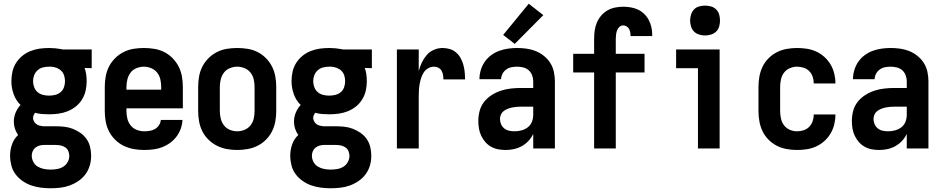

<svg xmlns="http://www.w3.org/2000/svg" viewBox="-20 -795 5040 1028"><path d="M250 213Q276 213 302.5 210Q329 207 353.5 198Q378 189 400 174Q422 159 437.5 138Q453 117 460.5 91.5Q468 66 468 40Q468 16 462.5 -7.5Q457 -31 443.5 -50.5Q430 -70 410.5 -83.5Q391 -97 369 -105.5Q347 -114 323.5 -116.5Q300 -119 276 -119H224Q221 -119 218.5 -119Q216 -119 213 -119Q212 -119 211.5 -119Q211 -119 210 -119Q201 -120 191.5 -122.5Q182 -125 174.5 -130.5Q167 -136 162 -145Q157 -154 157 -163Q157 -171 160 -178Q163 -185 168 -191Q186 -186 205 -184.5Q224 -183 243 -183Q268 -183 293.5 -186.5Q319 -190 342.5 -199.5Q366 -209 386 -225Q406 -241 419.5 -263Q433 -285 438.5 -310Q444 -335 444 -360Q444 -379 441.5 -397Q439 -415 433 -431L471 -430V-530H315L308 -532Q292 -535 275.5 -536.5Q259 -538 243 -538Q217 -538 192 -534.5Q167 -531 143 -521.5Q119 -512 99 -495.5Q79 -479 65.5 -457.5Q52 -436 46.5 -411Q41 -386 41 -360Q41 -325 53 -291Q65 -257 90 -233Q73 -215 63.5 -191.5Q54 -168 54 -143Q54 -124 60 -106Q66 -88 77 -72Q55 -52 44.5 -22.5Q34 7 34 38Q34 64 40.5 90Q47 116 62.5 137Q78 158 100 173.5Q122 189 146.5 197.5Q171 206 197.5 209.5Q224 213 250 213ZM250 113Q233 113 215 109.5Q197 106 182 97Q167 88 158.5 72Q150 56 150 38Q150 26 155 14.5Q160 3 169.5 -4.5Q179 -12 191 -15.5Q203 -19 216 -19Q218 -19 220 -19Q222 -19 224 -19H276Q290 -19 303.5 -16.5Q317 -14 328.5 -6.5Q340 1 345.5 13.5Q351 26 351 40Q351 57 342 73Q333 89 318 98Q303 107 285.5 110Q268 113 250 113ZM243 -283Q226 -283 210 -287Q194 -291 181.5 -301.5Q169 -312 163 -328Q157 -344 157 -360Q157 -377 163 -392.5Q169 -408 181.5 -419Q194 -430 210 -434Q226 -438 243 -438H254Q269 -437 283.5 -431.5Q298 -426 308.5 -415.5Q319 -405 323.5 -390Q328 -375 328 -360Q328 -344 322.5 -328Q317 -312 304.5 -301.5Q292 -291 275.5 -287Q259 -283 243 -283Z M752 8Q776 8 800.5 5Q825 2 847.5 -6.5Q870 -15 890 -29.5Q910 -44 924.5 -63Q939 -82 947.5 -105.5Q956 -129 957 -153H841Q840 -138 831.5 -125Q823 -112 810 -104.5Q797 -97 782 -94.5Q767 -92 752 -92Q732 -92 712.5 -99.5Q693 -107 680 -123Q667 -139 662 -159.5Q657 -180 657 -200V-215H959V-330Q959 -358 954 -386Q949 -414 936.5 -438.5Q924 -463 904 -483.5Q884 -504 859 -516.5Q834 -529 806 -533.5Q778 -538 750 -538Q722 -538 694.5 -533.5Q667 -529 642 -516.5Q617 -504 596.5 -483.5Q576 -463 563.5 -438.5Q551 -414 546 -386Q541 -358 541 -330V-200Q541 -172 546 -144Q551 -116 564 -91Q577 -66 597.5 -46Q618 -26 643 -14Q668 -2 696 3Q724 8 752 8ZM843 -315H657V-330Q657 -350 662 -370Q667 -390 679 -406Q691 -422 710.5 -430Q730 -438 750 -438Q770 -438 789.5 -430Q809 -422 821.5 -406Q834 -390 838.5 -370Q843 -350 843 -330Z M1250 8Q1278 8 1306 3Q1334 -2 1359 -14.5Q1384 -27 1404 -47Q1424 -67 1436.5 -92Q1449 -117 1454 -144.5Q1459 -172 1459 -200V-330Q1459 -358 1454 -386Q1449 -414 1436.5 -438.5Q1424 -463 1404 -483.5Q1384 -504 1359 -516.5Q1334 -529 1306 -533.5Q1278 -538 1250 -538Q1222 -538 1194.5 -533.5Q1167 -529 1142 -516.5Q1117 -504 1096.5 -483.5Q1076 -463 1063.5 -438.5Q1051 -414 1046 -386Q1041 -358 1041 -330V-200Q1041 -172 1046 -144.5Q1051 -117 1063.5 -92Q1076 -67 1096.5 -47Q1117 -27 1142 -14.5Q1167 -2 1194.5 3Q1222 8 1250 8ZM1250 -92Q1230 -92 1210.5 -100Q1191 -108 1179 -124Q1167 -140 1162 -160Q1157 -180 1157 -200V-330Q1157 -350 1162 -370Q1167 -390 1179 -406Q1191 -422 1210.5 -430Q1230 -438 1250 -438Q1270 -438 1289.5 -430Q1309 -422 1321.5 -406Q1334 -390 1338.5 -370Q1343 -350 1343 -330V-200Q1343 -180 1338.5 -160Q1334 -140 1321.5 -124Q1309 -108 1289.5 -100Q1270 -92 1250 -92Z M1750 213Q1776 213 1802.5 210Q1829 207 1853.5 198Q1878 189 1900 174Q1922 159 1937.5 138Q1953 117 1960.5 91.5Q1968 66 1968 40Q1968 16 1962.5 -7.5Q1957 -31 1943.5 -50.5Q1930 -70 1910.5 -83.5Q1891 -97 1869 -105.5Q1847 -114 1823.5 -116.5Q1800 -119 1776 -119H1724Q1721 -119 1718.5 -119Q1716 -119 1713 -119Q1712 -119 1711.5 -119Q1711 -119 1710 -119Q1701 -120 1691.5 -122.5Q1682 -125 1674.5 -130.5Q1667 -136 1662 -145Q1657 -154 1657 -163Q1657 -171 1660 -178Q1663 -185 1668 -191Q1686 -186 1705 -184.5Q1724 -183 1743 -183Q1768 -183 1793.5 -186.5Q1819 -190 1842.5 -199.5Q1866 -209 1886 -225Q1906 -241 1919.5 -263Q1933 -285 1938.5 -310Q1944 -335 1944 -360Q1944 -379 1941.5 -397Q1939 -415 1933 -431L1971 -430V-530H1815L1808 -532Q1792 -535 1775.5 -536.5Q1759 -538 1743 -538Q1717 -538 1692 -534.5Q1667 -531 1643 -521.5Q1619 -512 1599 -495.5Q1579 -479 1565.5 -457.5Q1552 -436 1546.5 -411Q1541 -386 1541 -360Q1541 -325 1553 -291Q1565 -257 1590 -233Q1573 -215 1563.5 -191.5Q1554 -168 1554 -143Q1554 -124 1560 -106Q1566 -88 1577 -72Q1555 -52 1544.5 -22.5Q1534 7 1534 38Q1534 64 1540.5 90Q1547 116 1562.5 137Q1578 158 1600 173.5Q1622 189 1646.5 197.5Q1671 206 1697.5 209.5Q1724 213 1750 213ZM1750 113Q1733 113 1715 109.5Q1697 106 1682 97Q1667 88 1658.5 72Q1650 56 1650 38Q1650 26 1655 14.5Q1660 3 1669.5 -4.5Q1679 -12 1691 -15.5Q1703 -19 1716 -19Q1718 -19 1720 -19Q1722 -19 1724 -19H1776Q1790 -19 1803.5 -16.5Q1817 -14 1828.5 -6.5Q1840 1 1845.5 13.5Q1851 26 1851 40Q1851 57 1842 73Q1833 89 1818 98Q1803 107 1785.5 110Q1768 113 1750 113ZM1743 -283Q1726 -283 1710 -287Q1694 -291 1681.5 -301.5Q1669 -312 1663 -328Q1657 -344 1657 -360Q1657 -377 1663 -392.5Q1669 -408 1681.5 -419Q1694 -430 1710 -434Q1726 -438 1743 -438H1754Q1769 -437 1783.5 -431.5Q1798 -426 1808.5 -415.5Q1819 -405 1823.5 -390Q1828 -375 1828 -360Q1828 -344 1822.5 -328Q1817 -312 1804.5 -301.5Q1792 -291 1775.5 -287Q1759 -283 1743 -283Z M2105 0H2222V-281Q2222 -297 2223 -313.5Q2224 -330 2227 -346Q2230 -362 2235 -378Q2240 -394 2249 -407.5Q2258 -421 2272.5 -429.5Q2287 -438 2304 -438Q2316 -438 2327 -432.5Q2338 -427 2344 -416.5Q2350 -406 2352 -394Q2354 -382 2354 -370H2470Q2470 -390 2468 -409.5Q2466 -429 2461 -447.5Q2456 -466 2446.5 -483.5Q2437 -501 2422 -514Q2407 -527 2388 -532.5Q2369 -538 2350 -538Q2325 -538 2302.5 -528Q2280 -518 2264.5 -500Q2249 -482 2238.5 -460Q2228 -438 2222 -414V-530H2105Z M2688 8Q2711 8 2733 3Q2755 -2 2774.5 -13Q2794 -24 2809.5 -40.5Q2825 -57 2835 -78V0H2951V-360Q2951 -385 2945.5 -410.5Q2940 -436 2926.5 -457.5Q2913 -479 2892.5 -495.5Q2872 -512 2848.5 -521.5Q2825 -531 2799.5 -534.5Q2774 -538 2749 -538Q2724 -538 2699.5 -534.5Q2675 -531 2652 -522.5Q2629 -514 2609 -499Q2589 -484 2575 -463.5Q2561 -443 2554 -419Q2547 -395 2547 -371H2663Q2663 -386 2670.5 -400Q2678 -414 2690.5 -423Q2703 -432 2718 -435Q2733 -438 2749 -438Q2765 -438 2781.5 -434Q2798 -430 2810.5 -419Q2823 -408 2829 -392Q2835 -376 2835 -360V-324H2770Q2743 -324 2715.5 -321Q2688 -318 2662 -309.5Q2636 -301 2612.5 -286Q2589 -271 2572 -249.5Q2555 -228 2548 -201Q2541 -174 2541 -147Q2541 -126 2544.5 -106Q2548 -86 2556.5 -68Q2565 -50 2578.5 -34.5Q2592 -19 2610 -9Q2628 1 2648 4.5Q2668 8 2688 8ZM2735 -92Q2721 -92 2706.5 -95Q2692 -98 2680.5 -107Q2669 -116 2663 -129.5Q2657 -143 2657 -158Q2657 -170 2662 -181.5Q2667 -193 2677 -200.5Q2687 -208 2698.5 -212.5Q2710 -217 2722 -219.5Q2734 -222 2746 -223Q2758 -224 2770 -224H2835V-180Q2835 -161 2828 -143Q2821 -125 2806 -113.5Q2791 -102 2772.5 -97Q2754 -92 2735 -92ZM2736 -560 2889 -714 2811 -775 2674 -608Z M3161 0H3277V-407H3431V-507H3277V-587Q3277 -599 3278.5 -610.5Q3280 -622 3284 -632.5Q3288 -643 3296.5 -651Q3305 -659 3317 -659Q3326 -659 3334.5 -654Q3343 -649 3347.5 -641Q3352 -633 3354 -623.5Q3356 -614 3356 -605Q3356 -604 3356 -603Q3356 -602 3356 -602H3472Q3472 -604 3472 -606Q3472 -608 3472 -610Q3472 -630 3467.5 -650Q3463 -670 3453.5 -688Q3444 -706 3429 -720.5Q3414 -735 3396 -743.5Q3378 -752 3357.5 -755.5Q3337 -759 3317 -759Q3295 -759 3273 -754.5Q3251 -750 3232 -739Q3213 -728 3198.5 -711Q3184 -694 3175.5 -673.5Q3167 -653 3164 -631Q3161 -609 3161 -587V-507H3049V-407H3161Z M3717 0H3833V-530H3600V-430H3717ZM3755 -605Q3771 -605 3787 -610Q3803 -615 3814.5 -626Q3826 -637 3830.5 -653Q3835 -669 3835 -685Q3835 -701 3830.5 -717Q3826 -733 3814.5 -744.5Q3803 -756 3787 -760.5Q3771 -765 3755 -765Q3739 -765 3723 -760.5Q3707 -756 3696 -744.5Q3685 -733 3680 -717Q3675 -701 3675 -685Q3675 -669 3680 -653Q3685 -637 3696 -626Q3707 -615 3723 -610Q3739 -605 3755 -605Z M4247 8Q4274 8 4300 4Q4326 0 4350 -11Q4374 -22 4393.5 -39.5Q4413 -57 4426.5 -79.5Q4440 -102 4446.5 -128Q4453 -154 4453 -180Q4453 -181 4453 -181.5Q4453 -182 4453 -182H4337Q4337 -182 4337 -181.5Q4337 -181 4337 -181Q4337 -163 4331 -146Q4325 -129 4312.5 -116Q4300 -103 4282.5 -97.5Q4265 -92 4247 -92Q4228 -92 4209 -100Q4190 -108 4178 -124Q4166 -140 4161.5 -160Q4157 -180 4157 -200V-330Q4157 -350 4161.5 -370Q4166 -390 4178 -406Q4190 -422 4209 -430Q4228 -438 4247 -438Q4265 -438 4282.5 -432.5Q4300 -427 4312.5 -414.5Q4325 -402 4331 -384.5Q4337 -367 4337 -349Q4337 -349 4337 -348.5Q4337 -348 4337 -348H4453Q4453 -349 4453 -349.5Q4453 -350 4453 -350Q4453 -376 4446.5 -402Q4440 -428 4426.5 -450.5Q4413 -473 4393.5 -490.5Q4374 -508 4350 -519Q4326 -530 4300 -534Q4274 -538 4247 -538Q4220 -538 4192 -533Q4164 -528 4139.5 -515.5Q4115 -503 4095 -483Q4075 -463 4063 -438Q4051 -413 4046 -385.5Q4041 -358 4041 -330V-200Q4041 -172 4046 -144.5Q4051 -117 4063 -92Q4075 -67 4095 -47Q4115 -27 4139.5 -14.5Q4164 -2 4192 3Q4220 8 4247 8Z M4688 8Q4711 8 4733 3Q4755 -2 4774.5 -13Q4794 -24 4809.5 -40.5Q4825 -57 4835 -78V0H4951V-360Q4951 -385 4945.5 -410.5Q4940 -436 4926.5 -457.5Q4913 -479 4892.5 -495.5Q4872 -512 4848.5 -521.5Q4825 -531 4799.5 -534.5Q4774 -538 4749 -538Q4724 -538 4699.5 -534.5Q4675 -531 4652 -522.5Q4629 -514 4609 -499Q4589 -484 4575 -463.5Q4561 -443 4554 -419Q4547 -395 4547 -371H4663Q4663 -386 4670.5 -400Q4678 -414 4690.5 -423Q4703 -432 4718 -435Q4733 -438 4749 -438Q4765 -438 4781.5 -434Q4798 -430 4810.5 -419Q4823 -408 4829 -392Q4835 -376 4835 -360V-324H4770Q4743 -324 4715.5 -321Q4688 -318 4662 -309.5Q4636 -301 4612.5 -286Q4589 -271 4572 -249.5Q4555 -228 4548 -201Q4541 -174 4541 -147Q4541 -126 4544.5 -106Q4548 -86 4556.5 -68Q4565 -50 4578.5 -34.5Q4592 -19 4610 -9Q4628 1 4648 4.5Q4668 8 4688 8ZM4735 -92Q4721 -92 4706.5 -95Q4692 -98 4680.5 -107Q4669 -116 4663 -129.5Q4657 -143 4657 -158Q4657 -170 4662 -181.5Q4667 -193 4677 -200.5Q4687 -208 4698.5 -212.5Q4710 -217 4722 -219.5Q4734 -222 4746 -223Q4758 -224 4770 -224H4835V-180Q4835 -161 4828 -143Q4821 -125 4806 -113.5Q4791 -102 4772.5 -97Q4754 -92 4735 -92Z"/></svg>

Font: Iosevka SS09
Style: Bold
Weight: 700
Monospace: yes
Designer: Belleve Invis
Foundry: Belleve Invis
Version: Version 5.2.1; ttfautohint (v1.8.3)